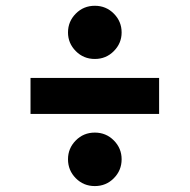

<svg xmlns="http://www.w3.org/2000/svg" viewBox="-20 -642 640 648"><path d="M517 -379V-257.5H83V-379ZM300 -194.5Q338 -194.5 364.2 -168Q390.5 -141.5 390.5 -104.5Q390.5 -67 364.2 -40.5Q338 -14 300 -14Q262 -14 235.8 -40.5Q209.5 -67 209.5 -104.5Q209.5 -141.5 235.8 -168Q262 -194.5 300 -194.5ZM300 -622.5Q338 -622.5 364.2 -596Q390.5 -569.5 390.5 -532.5Q390.5 -496 364.2 -469.5Q338 -443 300 -443Q262 -443 235.8 -469.5Q209.5 -496 209.5 -532.5Q209.5 -569.5 235.8 -596Q262 -622.5 300 -622.5Z"/></svg>

Font: Fira Code Light
Style: Bold
Weight: 700
Monospace: yes
Version: Version 5.002